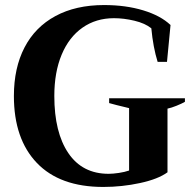

<svg xmlns="http://www.w3.org/2000/svg" viewBox="-20 -730 762 760"><path d="M35 -350Q35 -461 77 -542Q119 -623 199.5 -666.5Q280 -710 392 -710Q478 -710 547 -689Q616 -668 655 -631L641 -485H604Q586 -543 579 -618Q554 -638 512 -648Q470 -658 431 -658Q360 -658 306.5 -620.5Q253 -583 224 -513.5Q195 -444 195 -350Q195 -206 250.5 -124Q306 -42 410 -42Q427 -42 450.5 -45.5Q474 -49 491 -55V-302Q432 -316 412 -322V-341H712V-327Q700 -320 679 -311.5Q658 -303 643 -300V-48Q606 -21 534.5 -5.5Q463 10 389 10Q217 10 126 -85Q35 -180 35 -350Z"/></svg>

Font: Trirong Bold
Style: Regular
Weight: 700
Designer: Katatrad Team
Foundry: CadsonDemak
Version: Version 1.000